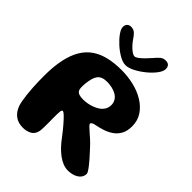

<svg xmlns="http://www.w3.org/2000/svg" viewBox="-240 -965 1113 1113"><g transform="rotate(45 316.0 -409.0)"><path d="M146 21Q108.5 21 82.8 2.5Q57 -16 43.5 -51.5Q38.5 -65.5 34.8 -86Q31 -106.5 28.2 -131.2Q25.5 -156 23.8 -182Q22 -208 21.5 -233Q21 -258 21 -278.5Q21 -355.5 33.2 -413Q45.5 -470.5 69.2 -510.2Q93 -550 128.5 -574.2Q164 -598.5 211 -609.5Q258 -620.5 315.5 -620.5Q368.5 -620.5 417.5 -608.5Q466.5 -596.5 505.2 -572.5Q544 -548.5 566.8 -513.5Q589.5 -478.5 589.5 -432.5Q589.5 -394 575.2 -368.2Q561 -342.5 537.8 -326.5Q514.5 -310.5 487.5 -301.8Q460.5 -293 434.5 -288Q420.5 -285.5 413 -281.2Q405.5 -277 405.5 -270.5Q405.5 -265.5 415 -256.2Q424.5 -247 439.2 -234.2Q454 -221.5 470.2 -206.8Q486.5 -192 500.5 -176.5Q511 -165 524.2 -150.8Q537.5 -136.5 550.5 -121.5Q563.5 -106.5 574.2 -92.8Q585 -79 591.5 -68.2Q598 -57.5 598 -52.5Q598 -31.5 585 -17Q572 -2.5 551 4.8Q530 12 506.5 12Q486 12 465 3.8Q444 -4.5 423.5 -19.8Q403 -35 383.2 -56Q363.5 -77 345 -102.5Q320.5 -134.5 299.5 -158.8Q278.5 -183 263.8 -197.2Q249 -211.5 242.5 -211.5Q238.5 -211.5 236.2 -208.2Q234 -205 233 -196.8Q232 -188.5 231.8 -175.5Q231.5 -162.5 231.5 -143Q231.5 -135 231.8 -123.5Q232 -112 232 -99.2Q232 -86.5 231.8 -74.2Q231.5 -62 231 -52Q230.5 -42 229.5 -36.5Q223 -4 199.5 8.5Q176 21 146 21ZM279 -341.5Q292 -341.5 310 -344.2Q328 -347 346.8 -353.8Q365.5 -360.5 381.5 -371.2Q397.5 -382 407.2 -397.8Q417 -413.5 417 -434.5Q417 -455 407.2 -470.2Q397.5 -485.5 381.2 -494.8Q365 -504 345 -508.5Q325 -513 304 -513Q282 -513 267.2 -507Q252.5 -501 243.5 -489Q234.5 -477 229.5 -458.5Q226.5 -447.5 224.5 -436Q222.5 -424.5 221.5 -412.5Q220.5 -400.5 220.5 -387.5Q220.5 -370.5 226.2 -360.2Q232 -350 245 -345.8Q258 -341.5 279 -341.5ZM310.5 -656Q288.5 -656 260 -672Q231.5 -688 205 -712Q178.5 -736 161 -760.5Q143.5 -785 143.5 -802Q143.5 -819 152.8 -828Q162 -837 177 -837Q198 -837 211.2 -824.8Q224.5 -812.5 238.5 -790.5Q248.5 -776 262 -761.8Q275.5 -747.5 289 -738.2Q302.5 -729 312 -729Q321.5 -729 335.5 -739.8Q349.5 -750.5 365 -766.2Q380.5 -782 393 -796.5Q410.5 -817.5 424.2 -829Q438 -840.5 457.5 -840.5Q492.5 -840.5 492.5 -805Q492.5 -786.5 473.8 -761.2Q455 -736 425.8 -712Q396.5 -688 365.5 -672Q334.5 -656 310.5 -656Z"/></g></svg>

Font: Gluten SemiBold
Style: Regular
Weight: 600
Designer: Tyler Finck
Foundry: Etcetera Type Company
Version: Version 1.300